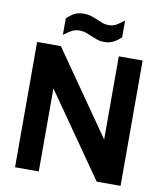

<svg xmlns="http://www.w3.org/2000/svg" viewBox="-95 -964 889 1041"><g transform="rotate(10 349.5 -443.5)"><path d="M640.1 -689.9V0H508.8L189.9 -457V0H59.1V-689.9H189.9L508.8 -231.9V-689.9ZM189.9 -842.8Q215.3 -866.7 234.4 -875.5Q254.4 -884.8 282.2 -884.8Q304.7 -884.8 320.8 -879.9Q342.8 -873 359.9 -865.2Q382.3 -855.5 394 -851.6Q408.2 -847.2 424.8 -847.2Q446.8 -847.2 462.9 -855.5Q478 -863.3 508.8 -887.2V-794.9Q484.4 -772 464.4 -762.7Q443.4 -752.9 418 -752.9Q394.5 -752.9 378.9 -758.3Q355.5 -766.6 338.9 -773.9Q337.9 -773.9 335.9 -774.9Q334 -775.9 330.3 -777.3Q326.7 -778.8 323.2 -780.3Q309.1 -786.6 298.3 -788.6Q285.2 -791 275.9 -791Q253.9 -791 236.8 -782.7Q220.7 -774.9 189.9 -752Z"/></g></svg>

Font: D-DIN Exp
Style: DINExp-Bold
Weight: 700
Width: 7
Designer: Charles Nix
Foundry: Datto Inc.
Version: Version 1.00